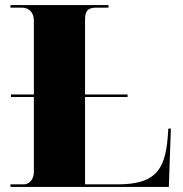

<svg xmlns="http://www.w3.org/2000/svg" viewBox="-20 -734 717 754"><path d="M21 0H643L651 -229H641L639 -200C629 -56 581 -10 439 -10H314V-353H481V-363H314V-655C314 -687 321 -704 357 -704H406V-714H21V-704H66C92 -704 113 -687 113 -653V-363H23V-353H113V-58C113 -27 92 -10 74 -10H21Z"/></svg>

Font: Noto Serif Display Black
Style: Regular
Weight: 900
Designer: Monotype Design Team
Foundry: Monotype Imaging Inc.
Version: Version 2.009